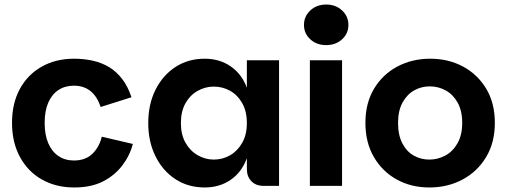

<svg xmlns="http://www.w3.org/2000/svg" viewBox="-20 -820 2236 847"><path d="M307 7Q227 7 165 -28Q103 -63 68 -127.5Q33 -192 33 -278Q33 -364 67.5 -427.5Q102 -491 164 -526Q226 -561 307 -561Q351 -561 390.5 -552Q430 -543 462 -523.5Q494 -504 519 -471.5Q544 -439 560 -391L424 -348Q409 -394 379.5 -418Q350 -442 306 -442Q267 -442 238 -423Q209 -404 193 -367.5Q177 -331 177 -278Q177 -225 193 -188Q209 -151 238 -131.5Q267 -112 306 -112Q357 -112 387.5 -141.5Q418 -171 429 -217L566 -185Q553 -134 519.5 -90Q486 -46 434 -19.5Q382 7 307 7Z M883 7Q810 7 754 -29.5Q698 -66 666 -130.5Q634 -195 634 -277Q634 -360 666 -424Q698 -488 754 -524.5Q810 -561 883 -561Q949 -561 998 -527Q1047 -493 1069 -433V-554H1211V0H1143Q1109 0 1089 -20.5Q1069 -41 1069 -75V-122Q1047 -61 998 -27Q949 7 883 7ZM923 -116Q962 -116 995 -135Q1028 -154 1048.5 -190Q1069 -226 1069 -277Q1069 -329 1048.5 -365Q1028 -401 995 -419.5Q962 -438 923 -438Q886 -438 852.5 -419.5Q819 -401 798.5 -365Q778 -329 778 -277Q778 -226 798.5 -190Q819 -154 852.5 -135Q886 -116 923 -116Z M1347 0V-554H1489V0ZM1419 -621Q1377 -621 1349 -646.5Q1321 -672 1321 -710Q1321 -748 1349 -774Q1377 -800 1419 -800Q1461 -800 1489 -774Q1517 -748 1517 -710Q1517 -672 1489 -646.5Q1461 -621 1419 -621Z M1874 7Q1794 7 1730.5 -28Q1667 -63 1629.5 -127Q1592 -191 1592 -278Q1592 -365 1630 -428.5Q1668 -492 1733 -526.5Q1798 -561 1878 -561Q1958 -561 2022.5 -526.5Q2087 -492 2125 -428.5Q2163 -365 2163 -278Q2163 -191 2124.5 -127Q2086 -63 2020.5 -28Q1955 7 1874 7ZM1874 -116Q1911 -116 1944 -133.5Q1977 -151 1998 -187.5Q2019 -224 2019 -278Q2019 -332 1998.5 -368Q1978 -404 1945.5 -421.5Q1913 -439 1876 -439Q1839 -439 1807.5 -421.5Q1776 -404 1756 -368Q1736 -332 1736 -278Q1736 -224 1755 -187.5Q1774 -151 1805.5 -133.5Q1837 -116 1874 -116Z"/></svg>

Font: Parkinsans SemiBold
Style: Regular
Weight: 600
Designer: Red Stone, Indian Type Foundry
Foundry: Indian Type Foundry
Version: Version 1.000